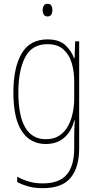

<svg xmlns="http://www.w3.org/2000/svg" viewBox="-20 -836 510 1004"><path d="M228 -630Q289 -630 321 -600.5Q353 -571 367 -532H370L373 -620H394V-61Q394 40 349 94Q304 148 204 148Q164 148 131 139.5Q98 131 70 116V88Q99 104 131.5 113.5Q164 123 204 123Q289 123 328.5 77.5Q368 32 368 -61V-107Q368 -132 368.5 -154Q369 -176 371 -206H368Q355 -151 317 -117Q279 -83 219 -83Q139 -83 94.5 -149.5Q50 -216 50 -353Q50 -482 93 -556Q136 -630 228 -630ZM228 -605Q147 -605 111.5 -536.5Q76 -468 76 -353Q76 -229 112.5 -168.5Q149 -108 219 -108Q262 -108 290.5 -127Q319 -146 336 -177.5Q353 -209 360.5 -246.5Q368 -284 368 -322V-412Q368 -464 354.5 -508Q341 -552 310.5 -578.5Q280 -605 228 -605ZM229 -816Q244 -816 249 -806Q254 -796 254 -784Q254 -769 248 -759.5Q242 -750 228 -750Q215 -750 209 -760Q203 -770 203 -783Q203 -795 208.5 -805.5Q214 -816 229 -816Z"/></svg>

Font: Noto Sans Kannada UI Condensed Thin
Style: Regular
Weight: 100
Width: 3
Designer: Jelle Bosma - Monotype Design Team
Foundry: Monotype Imaging Inc.
Version: Version 2.005; ttfautohint (v1.8.4.7-5d5b)